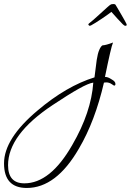

<svg xmlns="http://www.w3.org/2000/svg" viewBox="-372 -432 649 953"><path d="M-239 501Q-352 501 -352 379Q-352 256 -185 116Q-42 -5 97 -48L108 -134Q113 -167 121 -185Q129 -203 137 -207Q152 -207 189 -221Q184 -210 174 -167Q164 -124 149 -50H152Q164 -50 182 -38Q201 -28 201 -15Q201 -7 194 -7Q193 -7 181.5 -15Q170 -23 155 -23Q147 -23 144 -22Q122 73 91 155Q60 237 20 305Q-93 501 -239 501ZM-251 478Q-122 478 -13 287Q34 206 60 128.5Q86 51 91 -22Q68 -19 18 9Q-32 37 -110 89Q-332 236 -332 388Q-332 478 -251 478ZM74 -304Q70 -304 67.5 -308Q65 -312 69 -315Q75 -319 91.5 -333.5Q108 -348 126.5 -365Q145 -382 159.5 -395Q174 -408 177 -409Q179 -410 181.5 -411Q184 -412 191 -412Q198 -412 201 -409Q202 -408 210 -394Q218 -380 228.5 -362.5Q239 -345 246.5 -331Q254 -317 255 -315Q257 -311 257 -309Q257 -304 250 -304Q245 -304 237 -312Q229 -320 210.5 -340Q192 -360 181 -373Q177 -370 164 -360.5Q151 -351 134.5 -340Q118 -329 103 -319.5Q88 -310 80 -306Q76 -304 74 -304Z"/></svg>

Font: Lavishly Yours
Style: Regular
Weight: 400
Designer: Robert E. Leuschke
Foundry: Robert E. Leuschke
Version: Version 1.010; ttfautohint (v1.8.3)